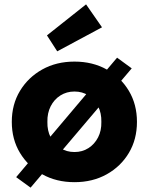

<svg xmlns="http://www.w3.org/2000/svg" viewBox="-20 -824 681 879"><path d="M120 35 54 -13 516 -560 583 -511ZM34 -266Q34 -346 71.5 -408Q109 -470 173.5 -506Q238 -542 321 -542Q404 -542 468.5 -506Q533 -470 570 -408Q607 -346 607 -266Q607 -186 570 -124Q533 -62 468.5 -26Q404 10 321 10Q238 10 173.5 -26Q109 -62 71.5 -124Q34 -186 34 -266ZM444 -266Q445 -306 429 -337.5Q413 -369 385 -387Q357 -405 321 -405Q285 -405 256.5 -387Q228 -369 212 -337.5Q196 -306 197 -266Q196 -226 212 -195Q228 -164 256.5 -146Q285 -128 321 -128Q357 -128 385 -146Q413 -164 429 -195Q445 -226 444 -266ZM242 -589 195 -662 374 -804 447 -699Z"/></svg>

Font: Our Lexend
Style: Bold
Weight: 700
Designer: Bonnie Shaver-Troup, Thomas Jockin
Foundry: Lexend
Version: Version 1.007